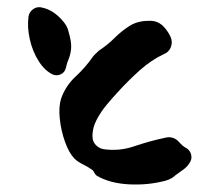

<svg xmlns="http://www.w3.org/2000/svg" viewBox="-20 -502 593 525"><path d="M167 -417Q176 -387 174.5 -370Q173 -353 168 -341.5Q163 -330 160 -316Q157 -304 146.5 -299Q136 -294 125 -298Q103 -308 86 -334.5Q69 -361 61.5 -394.5Q54 -428 58 -457Q60 -469 70 -476.5Q80 -484 92 -482Q112 -478 127 -467.5Q142 -457 154 -442Q164 -430 167 -417ZM498 -56Q492 -46 481.5 -38.5Q471 -31 460 -23Q450 -13 433 -8Q384 5 331.5 2Q279 -1 244 -22Q240 -25 237.5 -30.5Q235 -36 230 -39Q220 -46 206 -53Q192 -60 184 -68Q169 -83 158 -113.5Q147 -144 143.5 -177Q140 -210 147 -232Q159 -267 186.5 -292.5Q214 -318 234 -347Q238 -352 242.5 -356Q247 -360 251 -364Q274 -379 293 -398Q312 -417 334 -431Q356 -445 386 -445Q414 -447 432 -424Q437 -418 441 -411.5Q445 -405 448 -397Q452 -384 446.5 -371.5Q441 -359 428 -354Q394 -338 363 -310.5Q332 -283 301 -249Q289 -236 272.5 -216.5Q256 -197 244 -174Q232 -151 233 -128Q233 -115 242 -105.5Q251 -96 264 -94Q306 -88 347 -102Q388 -116 430 -125Q455 -132 472 -111Q478 -104 486 -99Q499 -93 502.5 -80Q506 -67 498 -56Z"/></svg>

Font: Slackside One
Style: Regular
Weight: 400
Version: Version 1.000